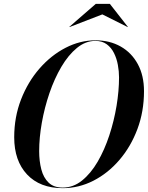

<svg xmlns="http://www.w3.org/2000/svg" viewBox="-20 -970 770 1000"><path d="M513 -895 342 -829 341 -830 479 -950H552L646 -830L645 -829ZM307 10Q187.8 10 120.9 -61.4Q54 -132.8 54 -255Q54 -360.4 89.6 -452Q125.2 -543.6 185.6 -612.9Q246 -682.1 321.6 -721.1Q397.1 -760 477 -760Q551.5 -760 608.6 -727.7Q665.6 -695.4 697.8 -635.9Q730 -576.5 730 -495Q730 -389.6 695.8 -298Q661.5 -206.4 602.1 -137.1Q542.8 -67.9 466.7 -28.9Q390.6 10 307 10ZM477 -757Q425.4 -757 380.6 -720.2Q335.8 -683.5 299.6 -622Q263.4 -560.5 237.6 -485.1Q211.8 -409.6 197.9 -331.1Q184 -252.6 184 -183Q184 -131 195.2 -87.8Q206.4 -44.6 233.2 -18.8Q260 7 307 7Q361.6 7 407.3 -29.8Q453 -66.5 488.8 -128Q524.5 -189.5 549.3 -264.9Q574.1 -340.4 587.1 -418.9Q600 -497.4 600 -567Q600 -598.5 593.9 -631.8Q587.9 -665.1 573.8 -693.5Q559.8 -721.9 536 -739.4Q512.2 -757 477 -757Z"/></svg>

Font: Bodoni* 72 Medium
Style: Italic
Weight: 500
Italic angle: -13°
Version: Version 1.002; ttfautohint (v0.97) -l 8 -r 50 -G 200 -x 14 -